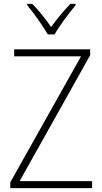

<svg xmlns="http://www.w3.org/2000/svg" viewBox="-20 -968 527 988"><path d="M226 -791H261C285 -834 334 -900 369 -941V-948H342C306 -911 272 -869 243 -829C216 -869 179 -915 146 -948H120V-941C152 -903 201 -835 226 -791ZM454 0V-36H81L444 -684V-714H53V-678H397L33 -30V0Z"/></svg>

Font: Noto Sans Malayalam SemiCondensed ExtraLight
Style: Regular
Weight: 200
Width: 4
Designer: Jelle Bosma - Monotype Design Team
Foundry: Monotype Imaging Inc.
Version: Version 2.104